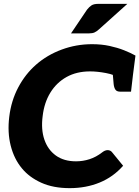

<svg xmlns="http://www.w3.org/2000/svg" viewBox="-20 -967 722 995"><path d="M341 8Q256 8 194 -20Q132 -48 94 -94Q53 -143 35.5 -212Q18 -281 28 -362Q38 -445 74.5 -514Q111 -583 167 -632Q224 -682 299.5 -710Q375 -738 457 -738Q506 -738 547.5 -729Q589 -720 623 -706.5Q657 -693 682 -679L669 -578L601 -561Q574 -580 529 -588.5Q484 -597 447 -597Q377 -597 325 -568Q273 -539 241 -487Q209 -435 201 -365Q192 -296 210 -243.5Q228 -191 269.5 -161Q311 -131 374 -131Q410 -131 444 -142Q478 -153 509 -177Q515 -182 522.5 -185.5Q530 -189 538 -189Q544 -189 550 -186.5Q556 -184 560 -179L618 -108Q567 -50 496.5 -21Q426 8 341 8ZM563 -600 669 -578 659 -492H603Q585 -492 578 -502.5Q571 -513 569 -531ZM490 -947H640L493 -815Q481 -804 470 -799Q459 -794 441 -794H348L431 -917Q442 -931 454 -939Q466 -947 490 -947Z"/></svg>

Font: Aleo Black
Style: Italic
Weight: 900
Italic angle: -7°
Designer: Alessio Laiso
Foundry: Alessio Laiso
Version: Version 2.001;gftools[0.9.29]